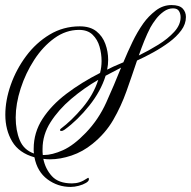

<svg xmlns="http://www.w3.org/2000/svg" viewBox="-20 -576 754 758"><path d="M259 162Q208 162 167.5 132Q127 102 116 45Q55 28 28 -17.5Q1 -63 1 -123Q1 -180 22.5 -241Q44 -302 83 -354.5Q122 -407 176 -439.5Q230 -472 295 -472Q336 -472 360.5 -452.5Q385 -433 396 -402.5Q407 -372 407 -340Q407 -330 406 -320.5Q405 -311 403 -301Q415 -307 427.5 -313Q440 -319 453 -324L467 -330Q484 -371 503 -410.5Q522 -450 546 -484Q566 -512 594.5 -534Q623 -556 657 -556Q688 -556 701 -542.5Q714 -529 714 -509Q714 -481 695.5 -456Q677 -431 648 -409.5Q619 -388 585.5 -369.5Q552 -351 521 -337Q501 -277 479.5 -216.5Q458 -156 427 -102.5Q396 -49 345 -8Q307 23 262.5 38Q218 53 177 53Q170 53 163.5 52.5Q157 52 151 51Q159 91 185 119.5Q211 148 264 148Q280 148 294 143.5Q308 139 326 127Q326 127 326.5 126.5Q327 126 328 126Q331 126 331 132Q331 139 319.5 146Q308 153 291 157.5Q274 162 259 162ZM528 -357Q567 -376 605 -399.5Q643 -423 668 -450.5Q693 -478 693 -508Q693 -522 686.5 -532.5Q680 -543 663 -543Q644 -543 626.5 -530.5Q609 -518 596 -501Q583 -484 574 -468Q561 -443 549.5 -414.5Q538 -386 528 -357ZM114 30Q113 25 113 20Q113 15 113 11Q113 -53 148 -107Q183 -161 242.5 -206Q302 -251 375 -288Q381 -311 381 -335Q381 -364 373 -392Q365 -420 345.5 -439Q326 -458 292 -458Q240 -458 194.5 -425Q149 -392 115 -339.5Q81 -287 61.5 -226.5Q42 -166 42 -112Q42 -61 58 -22.5Q74 16 114 30ZM149 36H153Q186 36 228.5 17Q271 -2 319 -52Q369 -104 399.5 -171.5Q430 -239 458 -309L397 -277Q378 -216 332.5 -159Q287 -102 235 -64Q228 -59 222 -59Q217 -59 217 -62Q217 -65 219 -67Q263 -100 306 -151Q349 -202 368 -261Q311 -228 261 -185.5Q211 -143 179.5 -93.5Q148 -44 148 12Q148 18 148 24Q148 30 149 36Z"/></svg>

Font: Luxurious Script
Style: Regular
Weight: 400
Designer: Robert E. Leuschke
Foundry: Robert E. Leuschke
Version: Version 1.010; ttfautohint (v1.8.3)